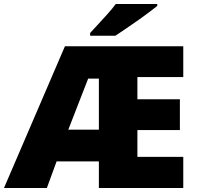

<svg xmlns="http://www.w3.org/2000/svg" viewBox="-25 -947 991 967"><path d="M898 0H473V-134H260L211 0H-5L302 -714H898V-559H667V-447H881V-292H667V-157H898ZM319 -294H473V-551H419ZM767 -917Q749 -903 722 -882.5Q695 -862 664 -840.5Q633 -819 604.5 -799.5Q576 -780 556 -767H429V-781Q446 -800 470 -825.5Q494 -851 518 -878Q542 -905 558 -927H767Z"/></svg>

Font: Noto Sans Black
Style: Regular
Weight: 900
Designer: Monotype Design Team
Foundry: Monotype Imaging Inc.
Version: Version 2.007